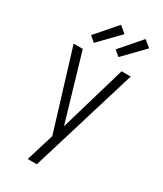

<svg xmlns="http://www.w3.org/2000/svg" viewBox="-237 -846 975 1148"><g transform="rotate(30 250.0 -272.0)"><path d="M160 215Q168 188 176.5 161.5Q185 135 193 108L219 23L53 -520H116L250 -63L384 -520H447L223 215ZM325 -584 288 -616 412 -759 458 -721ZM155 -584 118 -616 242 -759 288 -721Z"/></g></svg>

Font: Iosevka Light
Style: Regular
Weight: 300
Monospace: yes
Designer: Belleve Invis
Foundry: Belleve Invis
Version: Version 32.5.0; ttfautohint (v1.8.4)